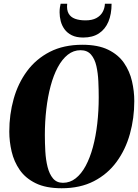

<svg xmlns="http://www.w3.org/2000/svg" viewBox="-20 -991 736 1023"><path d="M308.5 12Q224.5 12 170 -14.8Q115.5 -41.5 85 -85.8Q54.5 -130 42 -183.5Q29.5 -237 29.5 -290Q29.5 -381 52.8 -464Q76 -547 124 -612Q172 -677 245.5 -714.8Q319 -752.5 419 -752.5Q502.5 -752.5 556.5 -726Q610.5 -699.5 640.8 -655.5Q671 -611.5 683.2 -558.5Q695.5 -505.5 695.5 -452.5Q695.5 -361 672.2 -277.5Q649 -194 601.2 -128.8Q553.5 -63.5 480.5 -25.8Q407.5 12 308.5 12ZM315.5 -17Q353 -17 383.2 -40.8Q413.5 -64.5 436.5 -107.2Q459.5 -150 475 -207.2Q490.5 -264.5 498.2 -332Q506 -399.5 506 -472Q506 -513.5 504 -557.5Q502 -601.5 493.5 -639.2Q485 -677 465 -700.2Q445 -723.5 409 -723.5Q371.5 -723.5 341.2 -699.5Q311 -675.5 288 -632.8Q265 -590 249.8 -533Q234.5 -476 226.8 -409.5Q219 -343 219 -271.5Q219 -229 221.5 -184.2Q224 -139.5 233.5 -101.5Q243 -63.5 262.5 -40.2Q282 -17 315.5 -17ZM423.5 -791Q387 -791 362.5 -803.2Q338 -815.5 323.8 -835.2Q309.5 -855 303.5 -878.5Q297.5 -902 297.5 -925Q297.5 -939.5 299.2 -951.2Q301 -963 303 -971H338Q334.5 -938.5 345.5 -919Q356.5 -899.5 379.8 -891Q403 -882.5 435.5 -882.5Q470.5 -882.5 493 -894.5Q515.5 -906.5 526.8 -926.8Q538 -947 539 -971H574.5Q574.5 -915.5 557.5 -875.2Q540.5 -835 507 -813Q473.5 -791 423.5 -791Z"/></svg>

Font: Merriweather 144pt Black
Style: Italic
Weight: 900
Italic angle: -7.8°
Version: Version 2.101